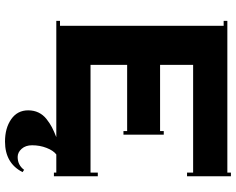

<svg xmlns="http://www.w3.org/2000/svg" viewBox="-110 -646 965 786"><g transform="rotate(90 373.0 -252.5)"><path d="M64.9 0V-15.1H85V-685.1H64.9V-700.2H686V-714.8H701.2V-535.2H686V-560.1H245.1V-424.8H516.1V-439.9H530.8V-274.9H516.1V-290H245.1V-140.1H686V-169.9H701.2V9.8H686V0H611.8Q595.7 12.2 585 39.8Q574.2 67.4 574.2 99.1Q574.2 125.5 588.6 141.8Q603 158.2 622.1 158.2Q655.3 158.2 674.8 131.8L684.1 138.2Q647.5 210 559.1 210Q503.9 210 467.5 184.6Q431.2 159.2 431.2 115.2Q431.2 91.8 440.2 73Q449.2 54.2 466.3 40.5Q483.4 26.9 500.7 17.8Q518.1 8.8 541 0Z"/></g></svg>

Font: Copperplate CC
Style: Bold
Weight: 700
Designer: indestructible type*
Foundry: Cowboy Collective
Version: Version 1.000